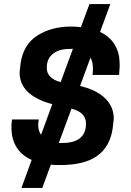

<svg xmlns="http://www.w3.org/2000/svg" viewBox="-20 -860 640 940"><path d="M187 60H85L135 -77Q36 -122 36 -237Q36 -256 39 -275H170Q167 -261 167 -248Q167 -220 181 -200L236 -350Q76 -393 76 -505L81 -551Q95 -643 163.5 -686.5Q232 -730 329 -730Q353 -730 376 -727L418 -840H520L470 -704Q517 -681 540.5 -643Q564 -605 565 -562L566 -537L563 -493H433Q435 -510 435 -525Q435 -557 423 -578L372 -439Q453 -420 495 -378.5Q537 -337 537 -279L532 -234Q520 -144 457.5 -98Q395 -52 275 -52Q241 -52 229 -54ZM284 -160Q401 -160 401 -255Q401 -310 330 -328L268 -160ZM277 -458 337 -621Q303 -621 281.5 -616.5Q260 -612 241 -598Q209 -574 209 -528Q209 -476 277 -458Z"/></svg>

Font: Tanohe Sans SemiBold
Style: Italic
Weight: 600
Designer: Village Type and Design LLC & Cristiano Sobral
Foundry: Cooper Hewitt Smithsonian Design Museum
Version: Version 1.00;September 29, 2021;FontCreator 13.0.0.2655 64-b